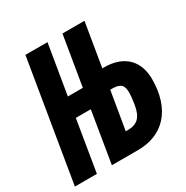

<svg xmlns="http://www.w3.org/2000/svg" viewBox="-175 -832 935 966"><g transform="rotate(-30 293.0 -349.0)"><path d="M-13.8 0H114L163 -296.9H250L201 0H354C500 0 593 -99.1 593 -274.1C593 -378.9 530.9 -446 413 -446H403.1L445 -698.2H317.1L269.2 -410.2H182.2L230.1 -698.2H101.9ZM346.9 -112.9 383.9 -333.1H394.9C448.9 -333.1 459.2 -311.1 459.2 -273.1C459.2 -257.1 458.1 -246.1 454.9 -224.1L452.1 -204.9C441.1 -138.1 413 -112.9 359 -112.9Z"/></g></svg>

Font: Margiela Mono Italic Bold It
Style: Regular
Weight: 700
Designer: Mike Abbink, Paul van der Laan, Pieter van Rosmalen
Foundry: Bold Monday
Version: Version 2.003 2021